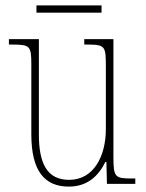

<svg xmlns="http://www.w3.org/2000/svg" viewBox="-20 -681 540 711"><path d="M115 -634H356V-661H115ZM235 10C304 10 345 -30 370 -81H374L376 0H481V-20H470C406 -20 400 -24 400 -99V-536H292V-516H300C371 -516 372 -511 372 -431V-203C372 -104 328 -15 236 -15C155 -15 124 -75 124 -182V-536H13V-516H24C91 -516 96 -511 96 -443V-184C96 -46 146 10 235 10Z"/></svg>

Font: Noto Serif Bengali Condensed Thin
Style: Regular
Weight: 100
Width: 3
Designer: Juan Bruce, Universal Thirst, Indian Type Foundry and the Monotype Design Team.
Foundry: Monotype Imaging Inc.
Version: Version 2.003